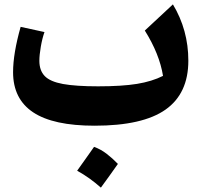

<svg xmlns="http://www.w3.org/2000/svg" viewBox="-20 -567 923 881"><path d="M728 -218.8Q711.9 -319.3 644.5 -426.8L773.4 -546.9Q844.2 -429.2 844.2 -288.6Q844.2 -137.7 739.5 -64Q634.8 9.8 414.1 9.8Q224.6 9.8 132.3 -51.5Q40 -112.8 40 -235.8Q40 -321.3 74.7 -443.8L184.1 -419.9Q173.8 -391.1 167.2 -352.5Q160.6 -314 160.6 -288.1Q160.6 -243.7 185.3 -218Q210 -192.4 269 -181.6Q328.1 -170.9 430.2 -170.9Q539.6 -170.9 608.6 -182.1Q677.7 -193.4 728 -218.8ZM411.6 106.9Q441.9 117.7 469 138.4Q496.1 159.2 521 185.1Q502 211.9 482.7 239Q463.4 266.1 442.9 293.9Q418.9 272.5 391.8 252.9Q364.7 233.4 334 216.3Q354 188.5 373.3 161.1Q392.6 133.8 411.6 106.9Z"/></svg>

Font: Pinar DS2-Bold
Style: Regular
Weight: 700
Designer: Amin Abedi
Version: Version 2.000